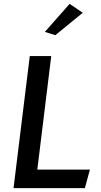

<svg xmlns="http://www.w3.org/2000/svg" viewBox="-20 -983 520 993"><path d="M212 -818 266 -801 408 -917 340 -963ZM173 -106 245 -693H134L50 -10H419L445 -106Z"/></svg>

Font: Bluebird
Style: LiNrwObl
Weight: 300
Designer: Jasper
Foundry: Cannot Into Space Fonts
Version: Version 0.98